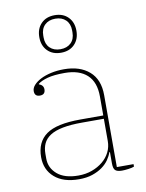

<svg xmlns="http://www.w3.org/2000/svg" viewBox="-88 -843 699 917"><g transform="rotate(-10 261.5 -384.0)"><path d="M221 12Q145 12 102.5 -25Q60 -62 60 -123Q60 -196 110 -232Q160 -268 276 -268H387V-360Q387 -430 349 -465Q311 -500 240 -500Q188 -500 157 -491.5Q126 -483 110 -470V-468Q132 -460 132 -440Q132 -414 106 -414Q80 -414 80 -440Q80 -455 92.5 -469Q105 -483 126.5 -494Q148 -505 177 -511.5Q206 -518 240 -518Q317 -518 362.5 -478.5Q408 -439 408 -363V-14H489V-2Q480 2 461.5 4.5Q443 7 430 7Q407 7 397.5 -1.5Q388 -10 388 -35V-90H385Q379 -72 366.5 -54Q354 -36 334 -21.5Q314 -7 286 2.5Q258 12 221 12ZM221 -6Q257 -6 287 -17Q317 -28 339.5 -46.5Q362 -65 374.5 -90Q387 -115 387 -144V-252H282Q226 -252 187.5 -244.5Q149 -237 126 -222Q103 -207 93 -185.5Q83 -164 83 -136V-112Q83 -67 118.5 -36.5Q154 -6 221 -6ZM241 -615Q273 -615 292 -633.5Q311 -652 311 -684V-694Q311 -726 292 -744.5Q273 -763 241 -763Q209 -763 190 -744.5Q171 -726 171 -694V-684Q171 -652 190 -633.5Q209 -615 241 -615ZM241 -598Q200 -598 175.5 -623Q151 -648 151 -689Q151 -730 175.5 -755Q200 -780 241 -780Q282 -780 306.5 -755Q331 -730 331 -689Q331 -648 306.5 -623Q282 -598 241 -598Z"/></g></svg>

Font: IBM Plex Serif Thin
Style: Regular
Weight: 100
Designer: Mike Abbink, Paul van der Laan, Pieter van Rosmalen
Foundry: Bold Monday
Version: Version 3.001